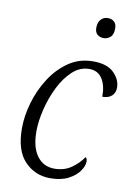

<svg xmlns="http://www.w3.org/2000/svg" viewBox="-86 -806 607 871"><g transform="rotate(10 217.5 -370.5)"><path d="M207 10Q137 10 89.5 -39.5Q42 -89 42 -191Q42 -248 60 -310Q78 -372 112.5 -425.5Q147 -479 196 -512.5Q245 -546 308 -546Q373 -546 404 -515Q435 -484 435 -447Q435 -424 420 -409.5Q405 -395 376 -395Q377 -445 357 -477Q337 -509 297 -509Q254 -509 219.5 -477Q185 -445 160.5 -395.5Q136 -346 122.5 -290.5Q109 -235 109 -189Q109 -115 138.5 -75.5Q168 -36 218 -36Q264 -36 297 -59.5Q330 -83 349 -112Q357 -107 357 -93Q357 -73 340.5 -49Q324 -25 290.5 -7.5Q257 10 207 10ZM336 -658Q318 -658 306.5 -668Q295 -678 295 -699Q295 -723 307.5 -737Q320 -751 340 -751Q357 -751 368.5 -741Q380 -731 380 -710Q380 -681 366 -669.5Q352 -658 336 -658Z"/></g></svg>

Font: Noto Serif SemiCondensed Light
Style: Italic
Weight: 300
Width: 4
Italic angle: -12°
Designer: Monotype Design Team
Foundry: Monotype Imaging Inc.
Version: Version 2.013; ttfautohint (v1.8.4.7-5d5b)